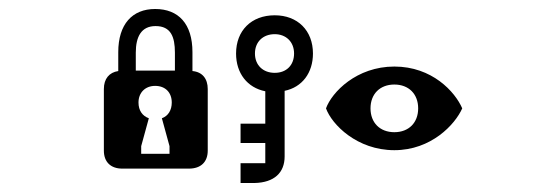

<svg xmlns="http://www.w3.org/2000/svg" viewBox="-20 -513 1240 427"><path d="M288 -285C288 -307 303 -322 325 -322C348 -322 362 -307 362 -285C362 -268 354 -255 340 -250L357 -188V-171H294V-188L311 -250C297 -255 288 -267 288 -285ZM282 -396C282 -431 294 -455 326 -455C360 -455 369 -431 369 -396V-356H282ZM634 -394C634 -368 617 -351 591 -351C565 -351 547 -368 547 -394C547 -420 565 -437 591 -437C616 -437 634 -420 634 -394ZM804 -272C804 -304 825 -325 857 -325C889 -325 910 -304 910 -272C910 -240 889 -219 857 -219C825 -219 804 -240 804 -272ZM442 -315C442 -338 430 -353 408 -355V-397C408 -460 377 -493 325 -493C274 -493 243 -459 243 -397V-355C223 -352 211 -338 211 -315V-178C211 -153 226 -138 252 -138H400C427 -138 442 -153 442 -178ZM676 -394C676 -445 642 -479 591 -479C539 -479 505 -445 505 -394C505 -350 530 -318 570 -310V-238H515V-195H570V-150H515V-106H546C590 -107 613 -129 613 -165V-311C652 -319 676 -351 676 -394ZM705 -272C718 -236 774 -179 857 -179C939 -179 992 -236 1008 -272C992 -309 941 -365 857 -365C773 -365 718 -308 705 -272Z"/></svg>

Font: CryptoKit 1.4
Style: Regular
Weight: 400
Monospace: yes
Designer: Oceane Juvin
Foundry: http://www.head-geneve.ch
Version: Version 1.000